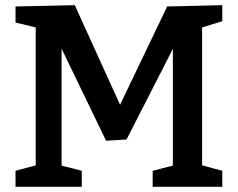

<svg xmlns="http://www.w3.org/2000/svg" viewBox="-20 -722 919 742"><path d="M839 -640 761 -616V-83L839 -62V0H570V-62L648 -82V-533L469 -183L390 -178L218 -534V-82L296 -62V0H40V-62L118 -83V-616L40 -635V-697L269 -702L444 -317L626 -697L839 -702Z"/></svg>

Font: Bitter SemiBold
Style: Regular
Weight: 600
Designer: Sol Matas, and Bitter project Authors
Foundry: Sol Matas
Version: Version 2.001